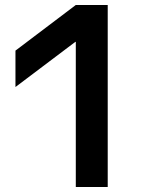

<svg xmlns="http://www.w3.org/2000/svg" viewBox="-20 -750 590 770"><path d="M284 0V-582H282L42 -401V-547L284 -730H412V0Z"/></svg>

Font: M PLUS Code Latin SemiExpanded SemiBold
Style: Regular
Weight: 600
Width: 6
Designer: Coji Morishita
Foundry: UNDERFOREST DESIGN
Version: Version 1.002; ttfautohint (v1.8.3)